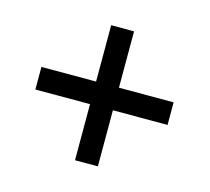

<svg xmlns="http://www.w3.org/2000/svg" viewBox="-77 -685 727 665"><g transform="rotate(15 286.0 -353.0)"><path d="M326 -393H522V-312H326V-111H244V-312H48V-393H244V-595H326Z"/></g></svg>

Font: Noto Sans Armenian Medium
Style: Regular
Weight: 500
Designer: Monotype Design Team
Foundry: Monotype Imaging Inc.
Version: Version 2.007